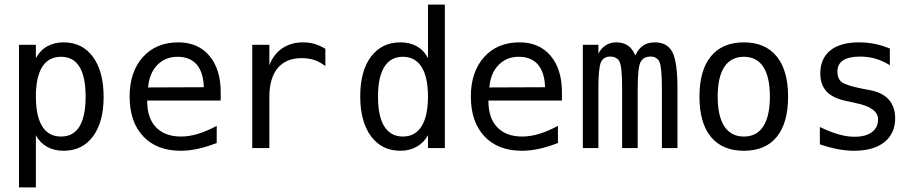

<svg xmlns="http://www.w3.org/2000/svg" viewBox="-20 -651 4040 844"><path d="M137.7 -56.6V172.9H63.5V-454.1H137.7V-395.5Q156.2 -429.7 187.5 -447.3Q218.8 -464.8 259.8 -464.8Q341.8 -464.8 388.7 -400.9Q435.5 -336.9 435.5 -224.6Q435.5 -114.3 388.7 -51.3Q341.8 11.7 259.8 11.7Q217.8 11.7 186.5 -5.9Q155.3 -23.4 137.7 -56.6ZM356.4 -226.6Q356.4 -312.5 329.6 -356.9Q302.7 -401.4 248 -401.4Q193.4 -401.4 165.5 -356.9Q137.7 -312.5 137.7 -226.6Q137.7 -140.6 165.5 -95.7Q193.4 -50.8 248 -50.8Q302.7 -50.8 329.6 -95.2Q356.4 -139.6 356.4 -226.6Z M950.2 -245.1V-209H627V-207Q627 -131.8 666 -91.3Q705.1 -50.8 775.4 -50.8Q811.5 -50.8 850.1 -62.5Q888.7 -74.2 932.6 -97.7V-22.5Q890.6 -5.9 851.1 2.9Q811.5 11.7 774.4 11.7Q668.9 11.7 609.4 -51.8Q549.8 -115.2 549.8 -226.6Q549.8 -335 607.9 -399.9Q666 -464.8 763.7 -464.8Q850.6 -464.8 900.4 -405.8Q950.2 -346.7 950.2 -245.1ZM876 -267.6Q874 -333 844.7 -367.2Q815.4 -401.4 759.8 -401.4Q707 -401.4 671.9 -365.7Q636.7 -330.1 630.9 -266.6Z M1410.2 -360.4Q1386.7 -378.9 1361.8 -387.2Q1336.9 -395.5 1306.6 -395.5Q1237.3 -395.5 1200.7 -351.6Q1164.1 -307.6 1164.1 -225.6V0H1088.9V-454.1H1164.1V-364.3Q1182.6 -413.1 1221.2 -439Q1259.8 -464.8 1312.5 -464.8Q1340.8 -464.8 1364.3 -457.5Q1387.7 -450.2 1410.2 -436.5Z M1861.3 -395.5V-630.9H1935.5V0H1861.3V-56.6Q1842.8 -23.4 1811.5 -5.9Q1780.3 11.7 1740.2 11.7Q1658.2 11.7 1610.8 -52.2Q1563.5 -116.2 1563.5 -227.5Q1563.5 -338.9 1610.8 -401.9Q1658.2 -464.8 1740.2 -464.8Q1781.2 -464.8 1812.5 -447.3Q1843.8 -429.7 1861.3 -395.5ZM1641.6 -226.6Q1641.6 -139.6 1669.4 -95.2Q1697.3 -50.8 1751 -50.8Q1804.7 -50.8 1833 -95.7Q1861.3 -140.6 1861.3 -226.6Q1861.3 -312.5 1833 -356.9Q1804.7 -401.4 1751 -401.4Q1697.3 -401.4 1669.4 -356.9Q1641.6 -312.5 1641.6 -226.6Z M2450.2 -245.1V-209H2127V-207Q2127 -131.8 2166 -91.3Q2205.1 -50.8 2275.4 -50.8Q2311.5 -50.8 2350.1 -62.5Q2388.7 -74.2 2432.6 -97.7V-22.5Q2390.6 -5.9 2351.1 2.9Q2311.5 11.7 2274.4 11.7Q2168.9 11.7 2109.4 -51.8Q2049.8 -115.2 2049.8 -226.6Q2049.8 -335 2107.9 -399.9Q2166 -464.8 2263.7 -464.8Q2350.6 -464.8 2400.4 -405.8Q2450.2 -346.7 2450.2 -245.1ZM2376 -267.6Q2374 -333 2344.7 -367.2Q2315.4 -401.4 2259.8 -401.4Q2207 -401.4 2171.9 -365.7Q2136.7 -330.1 2130.9 -266.6Z M2772.5 -407.2Q2786.1 -436.5 2807.1 -450.7Q2828.1 -464.8 2858.4 -464.8Q2913.1 -464.8 2935.5 -422.4Q2958 -379.9 2958 -262.7V0H2889.6V-259.8Q2889.6 -355.5 2878.9 -378.9Q2868.2 -402.3 2839.8 -402.3Q2807.6 -402.3 2795.4 -377.4Q2783.2 -352.5 2783.2 -259.8V0H2714.8V-259.8Q2714.8 -356.4 2703.6 -379.4Q2692.4 -402.3 2662.1 -402.3Q2632.8 -402.3 2621.6 -377.4Q2610.4 -352.5 2610.4 -259.8V0H2542V-454.1H2610.4V-415Q2623 -439.5 2643.1 -452.1Q2663.1 -464.8 2688.5 -464.8Q2719.7 -464.8 2740.2 -450.7Q2760.7 -436.5 2772.5 -407.2Z M3250 -401.4Q3193.4 -401.4 3164.1 -356.9Q3134.8 -312.5 3134.8 -226.6Q3134.8 -140.6 3164.1 -95.7Q3193.4 -50.8 3250 -50.8Q3306.6 -50.8 3335.4 -95.7Q3364.3 -140.6 3364.3 -226.6Q3364.3 -312.5 3335.4 -356.9Q3306.6 -401.4 3250 -401.4ZM3250 -464.8Q3343.8 -464.8 3394 -403.3Q3444.3 -341.8 3444.3 -226.6Q3444.3 -110.4 3394.5 -49.3Q3344.7 11.7 3250 11.7Q3155.3 11.7 3105 -49.3Q3054.7 -110.4 3054.7 -226.6Q3054.7 -341.8 3105 -403.3Q3155.3 -464.8 3250 -464.8Z M3891.6 -437.5V-364.3Q3860.4 -383.8 3828.1 -393.1Q3795.9 -402.3 3761.7 -402.3Q3710.9 -402.3 3686 -385.7Q3661.1 -369.1 3661.1 -335.9Q3661.1 -305.7 3679.7 -290.5Q3698.2 -275.4 3772.5 -260.7L3802.7 -254.9Q3858.4 -245.1 3886.7 -213.4Q3915 -181.6 3915 -130.9Q3915 -64.5 3867.7 -26.4Q3820.3 11.7 3734.4 11.7Q3700.2 11.7 3663.6 4.9Q3627 -2 3584 -16.6V-92.8Q3626 -72.3 3664.1 -61Q3702.1 -49.8 3736.3 -49.8Q3786.1 -49.8 3813 -70.3Q3839.8 -90.8 3839.8 -126Q3839.8 -178.7 3740.2 -198.2L3737.3 -199.2L3710 -205.1Q3644.5 -216.8 3615.2 -247.1Q3585.9 -277.3 3585.9 -328.1Q3585.9 -393.6 3629.9 -429.2Q3673.8 -464.8 3755.9 -464.8Q3792 -464.8 3825.7 -458Q3859.4 -451.2 3891.6 -437.5Z"/></svg>

Font: BabelStone Pseudographica Colour
Style: Regular
Weight: 400
Designer: Andrew West
Foundry: BabelStone
Version: Version 16.0.0